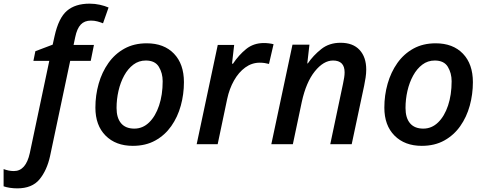

<svg xmlns="http://www.w3.org/2000/svg" viewBox="-130 -785 2640 1045"><path d="M-36.1 240.2Q-57.1 240.2 -76.9 237.1Q-96.7 233.9 -110.4 229V135.3Q-95.7 140.6 -82.5 143.3Q-69.3 146 -54.2 146Q10.7 146 32.2 48.3L138.2 -453.6H51.8L62.5 -506.3L156.7 -542L167 -588.4Q189 -687.5 234.4 -726.3Q279.8 -765.1 357.4 -765.1Q386.7 -765.1 413.8 -759Q440.9 -752.9 460.9 -744.1L430.7 -658.2Q416 -664.1 399.9 -668.5Q383.8 -672.9 364.7 -672.9Q330.1 -672.9 309.6 -651.4Q289.1 -629.9 279.3 -582.5L270.5 -540.5H381.3L363.8 -453.6H252L142.6 64Q125.5 142.1 85 191.2Q44.4 240.2 -36.1 240.2Z M592.8 8.8Q500 8.8 444.6 -46.9Q389.2 -102.5 389.2 -199.2Q389.2 -266.6 407 -329.3Q424.8 -392.1 460 -441.9Q495.1 -491.7 547.4 -520.5Q599.6 -549.3 668.5 -549.3Q762.7 -549.3 816.9 -492.9Q871.1 -436.5 871.1 -337.9Q871.1 -272 854 -210Q836.9 -147.9 802.2 -98.6Q767.6 -49.3 715.3 -20.3Q663.1 8.8 592.8 8.8ZM601.1 -85Q647 -85 681.6 -118.7Q716.3 -152.3 735.8 -210.7Q755.4 -269 755.4 -342.8Q755.4 -387.2 734.6 -421.4Q713.9 -455.6 663.6 -455.6Q625.5 -455.6 595.9 -433.3Q566.4 -411.1 545.9 -373.8Q525.4 -336.4 514.9 -290.5Q504.4 -244.6 504.4 -197.3Q504.4 -143.1 529.1 -114Q553.7 -85 601.1 -85Z M940.4 0 1055.2 -540.5H1144.5L1132.8 -438.5H1138.2Q1169.4 -485.4 1209.7 -518.1Q1250 -550.8 1306.2 -550.8Q1319.3 -550.8 1333.5 -549.1Q1347.7 -547.4 1358.9 -544.4L1334 -437Q1323.2 -439.9 1310.5 -441.9Q1297.9 -443.8 1283.7 -443.8Q1240.7 -443.8 1204.8 -417.7Q1168.9 -391.6 1143.6 -346.7Q1118.2 -301.8 1106.4 -246.1L1054.7 0Z M1346.7 0 1461.9 -542H1554.2L1542.5 -439.9H1545.4Q1574.7 -482.9 1618.2 -517.6Q1661.6 -552.2 1723.6 -552.2Q1791 -552.2 1827.1 -513.2Q1863.3 -474.1 1863.3 -406.2Q1863.3 -385.7 1859.9 -363Q1856.4 -340.3 1852.1 -319.3L1784.2 0H1667.5L1736.8 -328.6Q1740.7 -347.7 1743.2 -362.8Q1745.6 -377.9 1745.6 -391.1Q1745.6 -455.6 1682.6 -455.6Q1630.9 -455.6 1583.5 -396.7Q1536.1 -337.9 1512.7 -231L1463.9 0Z M2165.5 8.8Q2072.8 8.8 2017.3 -46.9Q1961.9 -102.5 1961.9 -199.2Q1961.9 -266.6 1979.7 -329.3Q1997.6 -392.1 2032.7 -441.9Q2067.9 -491.7 2120.1 -520.5Q2172.4 -549.3 2241.2 -549.3Q2335.4 -549.3 2389.6 -492.9Q2443.8 -436.5 2443.8 -337.9Q2443.8 -272 2426.8 -210Q2409.7 -147.9 2375 -98.6Q2340.3 -49.3 2288.1 -20.3Q2235.8 8.8 2165.5 8.8ZM2173.8 -85Q2219.7 -85 2254.4 -118.7Q2289.1 -152.3 2308.6 -210.7Q2328.1 -269 2328.1 -342.8Q2328.1 -387.2 2307.4 -421.4Q2286.6 -455.6 2236.3 -455.6Q2198.2 -455.6 2168.7 -433.3Q2139.2 -411.1 2118.7 -373.8Q2098.1 -336.4 2087.6 -290.5Q2077.1 -244.6 2077.1 -197.3Q2077.1 -143.1 2101.8 -114Q2126.5 -85 2173.8 -85Z"/></svg>

Font: Open Sans SemiBold
Style: Italic
Weight: 600
Italic angle: -12°
Designer: Monotype Design Team
Foundry: Monotype Imaging Inc.
Version: Version 3.003; ttfautohint (v1.8.4)